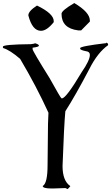

<svg xmlns="http://www.w3.org/2000/svg" viewBox="-125 -1242 739 1277"><path d="M581.1 -959Q593.8 -954.1 593.8 -948.2V-941.4Q523.4 -891.6 468.8 -782.2Q377 -607.4 309.6 -502Q300.8 -408.2 291 -137.7Q291 -40 341.8 -4.9V-2L325.2 15.6L309.6 8.8L226.6 11.7H219.7Q159.2 11.7 159.2 -4.9Q191.4 -22.5 191.4 -144.5L194.3 -419.9L197.3 -492.2Q116.2 -669.9 8.8 -850.6Q-59.6 -909.2 -102.5 -921.9L-105.5 -924.8V-931.6Q-105.5 -946.3 80.1 -948.2L105.5 -952.1V-955.1Q133.8 -947.3 133.8 -938.5Q133.8 -929.7 91.8 -924.8V-915Q91.8 -903.3 204.1 -723.6Q278.3 -589.8 284.2 -587.9H287.1Q314.5 -587.9 418 -761.7Q472.7 -840.8 472.7 -877Q472.7 -898.4 447.3 -901.4Q408.2 -909.2 408.2 -918V-921.9Q408.2 -934.6 581.1 -955.1ZM369.1 -1221.7Q472.7 -1160.2 472.7 -1105.5V-1098.6L415 -1040H394.5Q284.2 -1053.7 284.2 -1150.4Q284.2 -1171.9 369.1 -1221.7ZM121.1 -1205.1Q232.4 -1151.4 232.4 -1101.6V-1094.7Q186.5 -1037.1 147.5 -1037.1Q89.8 -1037.1 63.5 -1139.6Q63.5 -1168 121.1 -1205.1Z"/></svg>

Font: EG Dragon Caps 
Style: Regular
Weight: 400
Designer: Bill Roach / W.K. Roach
Version: Version 1.00 April 18, 2012, initial release